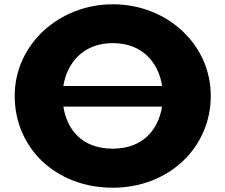

<svg xmlns="http://www.w3.org/2000/svg" viewBox="-20 -860 1051 895"><path d="M735.8 -459H275.3C291.8 -564.9 366.5 -659 506 -659C646.5 -659 719.7 -564.9 735.8 -459ZM275.5 -363H735.4C718.9 -258.7 648.6 -167 506 -167C359.7 -167 291.4 -258.7 275.5 -363ZM48.5 -413C48.5 -172 237.7 15 506 15C766.8 15 962.5 -172 962.5 -413C962.5 -654 758 -840 506 -840C256.3 -840 48.5 -654 48.5 -413Z"/></svg>

Font: Hussar
Style: BdWide
Weight: 700
Foundry: Cannot Into Space Fonts
Version: Version 2.00